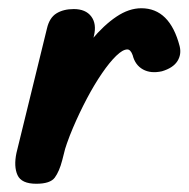

<svg xmlns="http://www.w3.org/2000/svg" viewBox="-20 -446 458 466"><path d="M68 0Q32 0 22.5 -21Q13 -42 20 -75L94 -377Q100 -403 117 -413.5Q134 -424 159 -424Q188 -424 201.5 -406Q215 -388 208 -359L131 -57Q124 -30 113 -15Q102 0 68 0ZM131 -61 144 -264Q172 -313 202 -349Q232 -385 262.5 -405.5Q293 -426 323 -426Q392 -426 416 -334Q421 -314 410.5 -297.5Q400 -281 373 -273Q346 -267 327 -277.5Q308 -288 302 -312Q297 -326 289 -326Q278 -326 262 -310.5Q246 -295 227.5 -268Q209 -241 191 -207Q173 -173 157 -135.5Q141 -98 131 -61Z"/></svg>

Font: Edu TAS Beginner
Style: Bold
Weight: 700
Version: Version 1.003